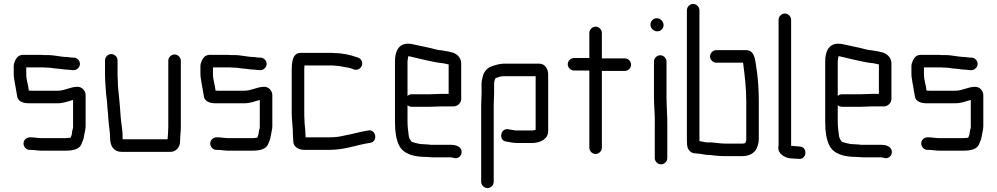

<svg xmlns="http://www.w3.org/2000/svg" viewBox="-20 -762 5088 980"><path d="M223 -481H203C196 -482 189 -482 183 -482H98C80 -482 67 -473 58 -454C53 -443 50 -434 50 -425V-383C50 -376 51 -369 52 -362C56 -332 63 -303 67 -274C69 -246 96 -235 125 -235H276C305 -235 326 -245 350 -251H353V-118C353 -113 353 -109 352 -106C348 -95 348 -86 346 -74C345 -69 341 -64 340 -59C332 -59 325 -57 316 -57H191C173 -57 156 -61 139 -61H132C115 -61 100 -47 100 -30C100 -13 114 3 131 3H138C155 3 173 7 191 7H316C352 7 384 0 395 -25C396 -29 398 -33 400 -38C406 -49 409 -64 411 -79C413 -91 417 -103 417 -118V-277C417 -299 398 -319 376 -319C338 -319 311 -299 276 -299H147C134 -299 128 -299 127 -300C125 -327 114 -353 114 -383V-418H201C208 -417 215 -417 222 -417C235 -417 245 -415 258 -413L280 -411C293 -410 306 -407 318 -407C327 -407 342 -404 350 -404H356C373 -404 388 -419 388 -436C388 -453 373 -468 356 -468H350C341 -468 334 -470 324 -471C290 -471 258 -481 223 -481Z M516 -454V-386C516 -354 519 -319 521 -287C523 -269 528 -234 528 -215C529 -206 530 -196 531 -185L533 -155C535 -120 542 -92 542 -56C542 -17 561 13 600 13H851C877 13 899 -10 899 -39C899 -63 903 -89 903 -117V-452C903 -469 888 -484 871 -484C854 -484 839 -469 839 -452V-116C839 -97 837 -76 836 -60C836 -57 836 -54 835 -51H606V-56C606 -77 605 -97 602 -115C597 -147 594 -186 592 -219C589 -264 581 -310 581 -358C580 -367 580 -377 580 -386V-454C580 -471 565 -486 548 -486C531 -486 516 -471 516 -454Z M1176 -481H1156C1149 -482 1142 -482 1136 -482H1051C1033 -482 1020 -473 1011 -454C1006 -443 1003 -434 1003 -425V-383C1003 -376 1004 -369 1005 -362C1009 -332 1016 -303 1020 -274C1022 -246 1049 -235 1078 -235H1229C1258 -235 1279 -245 1303 -251H1306V-118C1306 -113 1306 -109 1305 -106C1301 -95 1301 -86 1299 -74C1298 -69 1294 -64 1293 -59C1285 -59 1278 -57 1269 -57H1144C1126 -57 1109 -61 1092 -61H1085C1068 -61 1053 -47 1053 -30C1053 -13 1067 3 1084 3H1091C1108 3 1126 7 1144 7H1269C1305 7 1337 0 1348 -25C1349 -29 1351 -33 1353 -38C1359 -49 1362 -64 1364 -79C1366 -91 1370 -103 1370 -118V-277C1370 -299 1351 -319 1329 -319C1291 -319 1264 -299 1229 -299H1100C1087 -299 1081 -299 1080 -300C1078 -327 1067 -353 1067 -383V-418H1154C1161 -417 1168 -417 1175 -417C1188 -417 1198 -415 1211 -413L1233 -411C1246 -410 1259 -407 1271 -407C1280 -407 1295 -404 1303 -404H1309C1326 -404 1341 -419 1341 -436C1341 -453 1326 -468 1309 -468H1303C1294 -468 1287 -470 1277 -471C1243 -471 1211 -481 1176 -481Z M1534 -152C1533 -162 1533 -174 1533 -187V-398C1533 -407 1533 -417 1534 -428H1670C1676 -428 1681 -428 1686 -427C1689 -427 1694 -427 1699 -426L1717 -424C1722 -423 1729 -422 1737 -420C1749 -418 1750 -418 1760 -416C1766 -415 1772 -413 1777 -411L1787 -407C1806 -401 1822 -414 1827 -427C1834 -447 1821 -463 1808 -468L1798 -471C1768 -482 1727 -491 1689 -491C1684 -492 1678 -492 1671 -492H1515C1472 -492 1469 -444 1469 -398V-187C1469 -147 1475 -114 1475 -78C1475 -67 1477 -53 1477 -41C1477 -12 1504 3 1534 3H1660C1743 3 1796 -22 1870 -33C1911 -39 1899 -105 1859 -96C1815 -89 1777 -77 1737 -70C1713 -64 1689 -61 1660 -61H1540V-63C1539 -68 1539 -73 1539 -77C1539 -102 1534 -127 1534 -152Z M2064 -475C2067 -475 2070 -475 2072 -474C2094 -469 2121 -462 2144 -457C2172 -452 2198 -444 2226 -441L2243 -439C2251 -438 2263 -434 2270 -433V-283H2238C2225 -283 2191 -281 2176 -281H2082C2073 -281 2066 -278 2060 -272V-449C2060 -454 2063 -469 2064 -475ZM2238 -219H2292C2313 -217 2334 -235 2334 -257V-440C2333 -466 2315 -485 2293 -493L2273 -498C2266 -500 2259 -501 2252 -502L2235 -505C2223 -506 2214 -507 2203 -510C2173 -519 2135 -525 2106 -532C2089 -535 2081 -539 2063 -539C2013 -539 1996 -498 1996 -449V-142C1996 -96 2001 -51 2017 -20C2039 24 2091 39 2157 39C2167 39 2177 41 2188 41H2280C2287 41 2291 43 2296 44C2324 53 2346 22 2332 -2C2323 -17 2303 -23 2280 -23H2178C2171 -24 2164 -25 2157 -25C2149 -25 2132 -27 2125 -27C2111 -29 2093 -34 2082 -38C2075 -45 2066 -60 2066 -72C2063 -94 2060 -117 2060 -143V-225C2066 -220 2073 -217 2082 -217H2176C2191 -217 2225 -219 2238 -219Z M2500 166V-226C2500 -240 2502 -273 2502 -286V-337C2502 -346 2506 -356 2509 -363C2522 -367 2533 -373 2549 -373H2714V-99H2712C2708 -98 2703 -97 2698 -96H2613C2602 -98 2586 -100 2575 -102C2535 -111 2523 -46 2562 -40C2579 -36 2603 -32 2623 -32H2700C2740 -34 2778 -53 2778 -93V-382C2778 -409 2762 -437 2733 -437H2548C2523 -435 2504 -429 2486 -422C2467 -415 2450 -395 2445 -375C2443 -363 2438 -352 2438 -337V-285C2438 -273 2436 -239 2436 -226V166C2436 183 2451 198 2468 198C2485 198 2500 183 2500 166Z M2988 -594V-466H2910C2893 -466 2878 -451 2878 -434C2878 -417 2893 -402 2910 -402H2982C2984 -402 2986 -402 2988 -401V-8C2988 9 3003 24 3020 24C3037 24 3052 9 3052 -8V-400H3169C3186 -400 3201 -414 3201 -432C3201 -450 3186 -464 3169 -464H3052V-594C3052 -611 3037 -626 3020 -626C3003 -626 2988 -611 2988 -594Z M3318 -448V-265C3318 -217 3324 -171 3322 -123V45C3322 62 3337 77 3354 77C3371 77 3386 62 3386 45V-79V-122C3387 -168 3382 -218 3382 -265V-448C3382 -465 3367 -480 3350 -480C3333 -480 3318 -465 3318 -448ZM3300 -636C3300 -617 3317 -602 3335 -602C3352 -602 3367 -616 3367 -634C3367 -653 3350 -669 3332 -669C3314 -669 3300 -654 3300 -636Z M3636 -442H3773V-440C3781 -379 3789 -315 3789 -246V-50C3789 -47 3789 -44 3788 -42L3784 -32C3781 -30 3772 -29 3768 -29H3682C3650 -29 3620 -37 3592 -35C3579 -35 3565 -40 3550 -42V-710C3550 -727 3535 -742 3518 -742C3501 -742 3486 -727 3486 -710V-46C3486 -31 3487 -19 3489 -11C3493 5 3509 21 3529 21C3532 21 3536 21 3540 22C3559 22 3577 29 3596 29C3599 28 3601 28 3602 29C3625 32 3655 35 3682 35H3768C3804 35 3830 20 3842 -4C3847 -17 3853 -32 3853 -50V-245C3853 -297 3850 -346 3844 -394C3835 -439 3839 -506 3788 -506H3636C3619 -506 3604 -491 3604 -474C3604 -457 3619 -442 3636 -442Z M3954 -661V-24C3954 -21 3954 -17 3953 -14C3948 24 3988 47 4026 47C4033 48 4039 48 4046 48L4058 49C4099 52 4103 -11 4063 -14L4052 -15L4028 -17C4025 -17 4021 -17 4018 -18V-661C4018 -678 4003 -693 3986 -693C3969 -693 3954 -678 3954 -661Z M4260 -475C4263 -475 4266 -475 4268 -474C4290 -469 4317 -462 4340 -457C4368 -452 4394 -444 4422 -441L4439 -439C4447 -438 4459 -434 4466 -433V-283H4434C4421 -283 4387 -281 4372 -281H4278C4269 -281 4262 -278 4256 -272V-449C4256 -454 4259 -469 4260 -475ZM4434 -219H4488C4509 -217 4530 -235 4530 -257V-440C4529 -466 4511 -485 4489 -493L4469 -498C4462 -500 4455 -501 4448 -502L4431 -505C4419 -506 4410 -507 4399 -510C4369 -519 4331 -525 4302 -532C4285 -535 4277 -539 4259 -539C4209 -539 4192 -498 4192 -449V-142C4192 -96 4197 -51 4213 -20C4235 24 4287 39 4353 39C4363 39 4373 41 4384 41H4476C4483 41 4487 43 4492 44C4520 53 4542 22 4528 -2C4519 -17 4499 -23 4476 -23H4374C4367 -24 4360 -25 4353 -25C4345 -25 4328 -27 4321 -27C4307 -29 4289 -34 4278 -38C4271 -45 4262 -60 4262 -72C4259 -94 4256 -117 4256 -143V-225C4262 -220 4269 -217 4278 -217H4372C4387 -217 4421 -219 4434 -219Z M4805 -481H4785C4778 -482 4771 -482 4765 -482H4680C4662 -482 4649 -473 4640 -454C4635 -443 4632 -434 4632 -425V-383C4632 -376 4633 -369 4634 -362C4638 -332 4645 -303 4649 -274C4651 -246 4678 -235 4707 -235H4858C4887 -235 4908 -245 4932 -251H4935V-118C4935 -113 4935 -109 4934 -106C4930 -95 4930 -86 4928 -74C4927 -69 4923 -64 4922 -59C4914 -59 4907 -57 4898 -57H4773C4755 -57 4738 -61 4721 -61H4714C4697 -61 4682 -47 4682 -30C4682 -13 4696 3 4713 3H4720C4737 3 4755 7 4773 7H4898C4934 7 4966 0 4977 -25C4978 -29 4980 -33 4982 -38C4988 -49 4991 -64 4993 -79C4995 -91 4999 -103 4999 -118V-277C4999 -299 4980 -319 4958 -319C4920 -319 4893 -299 4858 -299H4729C4716 -299 4710 -299 4709 -300C4707 -327 4696 -353 4696 -383V-418H4783C4790 -417 4797 -417 4804 -417C4817 -417 4827 -415 4840 -413L4862 -411C4875 -410 4888 -407 4900 -407C4909 -407 4924 -404 4932 -404H4938C4955 -404 4970 -419 4970 -436C4970 -453 4955 -468 4938 -468H4932C4923 -468 4916 -470 4906 -471C4872 -471 4840 -481 4805 -481Z"/></svg>

Font: Electronic
Style: SeBd
Weight: 600
Version: Version 1.011